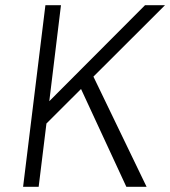

<svg xmlns="http://www.w3.org/2000/svg" viewBox="-20 -720 656 740"><path d="M69 0 155 -700H215L170 -330L539 -700H616L159 -244L129 0ZM467 0 290 -382 338 -429 545 0Z"/></svg>

Font: Inclusive Sans Light
Style: Italic
Weight: 300
Italic angle: -7°
Designer: Olivia King
Foundry: Olivia King
Version: Version 2.004